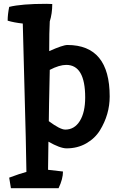

<svg xmlns="http://www.w3.org/2000/svg" viewBox="-20 -763 619 1003"><path d="M332 -528Q553 -528 553 -259Q553 -165 502 -82Q476 -40 430.5 -14Q385 12 328 12Q294 12 233 -23Q231 75 231 124L309 133Q309 172 286 220H37L28 165Q84 144 118 135Q116 -16 108 -296Q100 -576 99 -640Q53 -645 20 -655Q20 -687 28 -727Q92 -743 222 -743Q245 -743 253 -742Q253 -692 240 -651Q237 -599 237 -496Q309 -528 332 -528ZM326 -424Q290 -424 240 -398Q235 -176 235 -130Q294 -86 321 -86Q369 -86 397 -131Q425 -176 425 -254Q425 -424 326 -424Z"/></svg>

Font: Inika
Style: Bold
Weight: 700
Version: Version 1.001